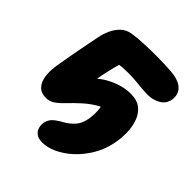

<svg xmlns="http://www.w3.org/2000/svg" viewBox="-195 -648 950 950"><g transform="rotate(45 280.0 -173.5)"><path d="M255 178Q226 178 211 165.5Q196 153 192 135Q188 117 191 102Q194 88 202 76Q210 64 224 54Q239 43 261.5 30.5Q284 18 305 -4Q326 -26 334 -65Q339 -91 338 -125Q337 -159 320 -196L379 -170Q343 -159 313 -140.5Q283 -122 255.5 -97Q228 -72 199 -42Q179 -20 158 -5.5Q137 9 112 9Q78 9 59.5 -10Q41 -29 35.5 -61.5Q30 -94 36 -135Q38 -149 41.5 -169.5Q45 -190 49.5 -215.5Q54 -241 59.5 -269Q65 -297 70.5 -326.5Q76 -356 82 -384Q87 -412 99.5 -440.5Q112 -469 133.5 -490Q155 -511 187 -516Q220 -521 263.5 -523Q307 -525 353 -525Q406 -525 454 -521.5Q502 -518 528 -501Q549 -487 556 -467Q563 -447 559 -426Q552 -391 522 -374.5Q492 -358 458 -358Q437 -358 415 -360Q393 -362 367.5 -364.5Q342 -367 313 -367Q273 -367 240 -361.5Q207 -356 170 -348L267 -415Q256 -378 246.5 -342.5Q237 -307 229 -267Q223 -236 218 -201.5Q213 -167 209 -124L195 -210Q235 -254 288.5 -278.5Q342 -303 395 -303Q440 -303 466 -281.5Q492 -260 504 -225.5Q516 -191 516.5 -152Q517 -113 510 -77Q499 -20 471 27Q443 74 406 108Q369 142 329.5 160Q290 178 255 178Z"/></g></svg>

Font: Shantell Sans ExtraBold
Style: Italic
Weight: 800
Italic angle: -11°
Designer: Stephen Nixon, Anya Danilova, Shantell Martin
Foundry: Arrow Type
Version: Version 1.011;[c5ecc13dd]